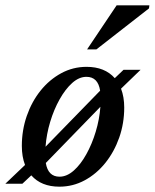

<svg xmlns="http://www.w3.org/2000/svg" viewBox="-46 -690 581 721"><path d="M279 -439Q347.5 -439 385 -396.5L418 -428H482L408.5 -357Q420.5 -326 420.5 -286Q420.5 -227 401.8 -173.5Q383 -120 349.8 -78.5Q316.5 -37 272.2 -13Q228 11 177 11Q109 11 71.5 -31.5L38 0H-26L48 -70.5Q36 -101.5 36 -142Q36 -201 54.5 -254.5Q73 -308 106.2 -349.5Q139.5 -391 183.8 -415Q228 -439 279 -439ZM278.5 -401.5Q251 -401.5 225.2 -378.5Q199.5 -355.5 178 -317.2Q156.5 -279 142.5 -232.5Q128.5 -186 125 -139L330 -349.5Q322 -401.5 278.5 -401.5ZM177.5 -26.5Q205 -26.5 231 -49.5Q257 -72.5 278.2 -110.8Q299.5 -149 313.5 -195.5Q327.5 -242 331 -289L126 -78Q134.5 -26.5 177.5 -26.5ZM281 -504.5 392 -670H515L513.5 -658.5L316 -504.5Z"/></svg>

Font: Newsreader Text Medium
Style: Italic
Weight: 500
Italic angle: -17°
Designer: Hugues Gentile
Foundry: Production Type
Version: Version 1.001